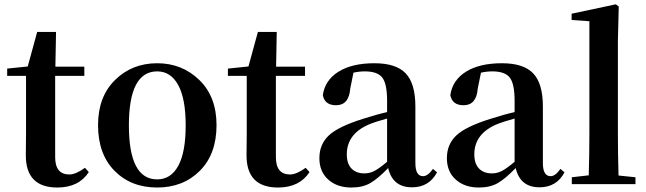

<svg xmlns="http://www.w3.org/2000/svg" viewBox="-20 -839 2944 875"><path d="M367.2 -74.2 384.8 -54.7Q338.9 15.6 241.2 15.6Q97.7 15.6 97.7 -130.9Q97.7 -146.5 98.1 -178.7Q98.6 -210.9 98.6 -231.4V-493.2H12.7V-526.4L106.4 -536.1L149.4 -693.4H235.4L232.4 -535.2H364.3V-493.2H231.4V-123Q231.4 -43.9 295.9 -43.9Q325.2 -43.9 367.2 -74.2Z M696.3 15.6Q577.1 15.6 502 -60.5Q426.8 -136.7 426.8 -268.6Q426.8 -398.4 504.4 -474.6Q582 -550.8 696.3 -550.8Q809.6 -550.8 888.2 -474.6Q966.8 -398.4 966.8 -268.6Q966.8 -136.7 890.6 -60.5Q814.5 15.6 696.3 15.6ZM696.3 -21.5Q758.8 -21.5 792.5 -83.5Q826.2 -145.5 826.2 -267.6Q826.2 -389.6 792 -451.7Q757.8 -513.7 696.3 -513.7Q567.4 -513.7 567.4 -267.6Q567.4 -21.5 696.3 -21.5Z M1373 -74.2 1390.6 -54.7Q1344.7 15.6 1247.1 15.6Q1103.5 15.6 1103.5 -130.9Q1103.5 -146.5 1104 -178.7Q1104.5 -210.9 1104.5 -231.4V-493.2H1018.6V-526.4L1112.3 -536.1L1155.3 -693.4H1241.2L1238.3 -535.2H1370.1V-493.2H1237.3V-123Q1237.3 -43.9 1301.8 -43.9Q1331.1 -43.9 1373 -74.2Z M1744.1 -101.6V-298.8Q1685.5 -282.2 1669.9 -275.4Q1560.5 -232.4 1560.5 -135.7Q1560.5 -92.8 1582 -70.8Q1603.5 -48.8 1640.6 -48.8Q1665 -48.8 1686.5 -60.1Q1708 -71.3 1744.1 -101.6ZM1953.1 -69.3 1971.7 -53.7Q1935.5 14.6 1857.4 14.6Q1769.5 14.6 1749 -73.2Q1703.1 -25.4 1668 -4.9Q1632.8 15.6 1581.1 15.6Q1516.6 15.6 1476.1 -20.5Q1435.5 -56.6 1435.5 -118.2Q1435.5 -181.6 1479 -222.2Q1522.5 -262.7 1635.7 -297.9Q1696.3 -317.4 1744.1 -328.1V-378.9Q1744.1 -457 1722.2 -485.4Q1700.2 -513.7 1642.6 -513.7Q1617.2 -513.7 1590.8 -507.8L1576.2 -435.5Q1570.3 -359.4 1511.7 -359.4Q1460 -359.4 1451.2 -405.3Q1460.9 -473.6 1522.5 -512.2Q1584 -550.8 1686.5 -550.8Q1785.2 -550.8 1829.1 -504.4Q1873 -458 1873 -353.5V-95.7Q1873 -36.1 1908.2 -36.1Q1929.7 -36.1 1953.1 -69.3Z M2325.2 -101.6V-298.8Q2266.6 -282.2 2251 -275.4Q2141.6 -232.4 2141.6 -135.7Q2141.6 -92.8 2163.1 -70.8Q2184.6 -48.8 2221.7 -48.8Q2246.1 -48.8 2267.6 -60.1Q2289.1 -71.3 2325.2 -101.6ZM2534.2 -69.3 2552.7 -53.7Q2516.6 14.6 2438.5 14.6Q2350.6 14.6 2330.1 -73.2Q2284.2 -25.4 2249 -4.9Q2213.9 15.6 2162.1 15.6Q2097.7 15.6 2057.1 -20.5Q2016.6 -56.6 2016.6 -118.2Q2016.6 -181.6 2060.1 -222.2Q2103.5 -262.7 2216.8 -297.9Q2277.3 -317.4 2325.2 -328.1V-378.9Q2325.2 -457 2303.2 -485.4Q2281.2 -513.7 2223.6 -513.7Q2198.2 -513.7 2171.9 -507.8L2157.2 -435.5Q2151.4 -359.4 2092.8 -359.4Q2041 -359.4 2032.2 -405.3Q2042 -473.6 2103.5 -512.2Q2165 -550.8 2267.6 -550.8Q2366.2 -550.8 2410.2 -504.4Q2454.1 -458 2454.1 -353.5V-95.7Q2454.1 -36.1 2489.3 -36.1Q2510.7 -36.1 2534.2 -69.3Z M2798.8 -39.1 2876 -31.2V0H2585.9V-31.2L2663.1 -40Q2666 -134.8 2666 -235.4V-742.2L2585 -748V-776.4L2786.1 -819.3L2799.8 -809.6L2795.9 -651.4V-235.4Q2795.9 -135.7 2798.8 -39.1Z"/></svg>

Font: Bpmf Zihi Serif Bold
Style: Bold
Weight: 700
Foundry: But Ko
Version: Version 1.320